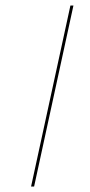

<svg xmlns="http://www.w3.org/2000/svg" viewBox="-20 -678 326 698"><path d="M93 0 236 -658H247L104 0Z"/></svg>

Font: EauTestInfant Hairline
Style: Italic
Weight: 250
Italic angle: -12°
Designer: Christian Thalmann (Catharsis Fonts)
Version: Version 0.001;PS 000.001;hotconv 1.0.88;makeotf.lib2.5.64775